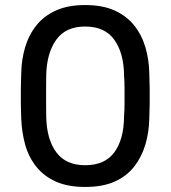

<svg xmlns="http://www.w3.org/2000/svg" viewBox="-20 -730 675 760"><path d="M317 10Q248 10 200.5 -11.5Q153 -33 123 -71Q93 -109 79.5 -158Q66 -207 64 -262Q63 -289 62.5 -319Q62 -349 62.5 -380Q63 -411 64 -439Q65 -494 79.5 -543Q94 -592 124 -629.5Q154 -667 201.5 -688.5Q249 -710 317 -710Q386 -710 433.5 -688.5Q481 -667 511 -629.5Q541 -592 555.5 -543Q570 -494 571 -439Q572 -411 572.5 -380Q573 -349 572.5 -319Q572 -289 571 -262Q570 -207 555.5 -158Q541 -109 511.5 -71Q482 -33 434.5 -11.5Q387 10 317 10ZM317 -76Q395 -76 432.5 -127Q470 -178 471 -267Q473 -296 473 -323.5Q473 -351 473 -378.5Q473 -406 471 -433Q470 -520 432.5 -572.5Q395 -625 317 -625Q240 -625 202.5 -572.5Q165 -520 163 -433Q163 -406 162.5 -378.5Q162 -351 162.5 -323.5Q163 -296 163 -267Q165 -178 203 -127Q241 -76 317 -76Z"/></svg>

Font: DVN-Rubik
Style: Regular
Weight: 400
Designer: Hubert and Fischer
Foundry: Hubert & Fischer
Version: Version 2.102